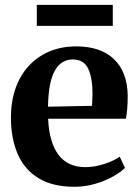

<svg xmlns="http://www.w3.org/2000/svg" viewBox="-20 -740 558 772"><path d="M279 11Q191 11 134.5 -23.8Q78 -58.5 51 -121.2Q24 -184 24 -266.5Q24 -333.5 43.2 -386.8Q62.5 -440 97.5 -477Q132.5 -514 180.5 -533.8Q228.5 -553.5 286 -553.5Q384.5 -553.5 438 -502.5Q491.5 -451.5 493.5 -357.5Q493.5 -325 491.5 -301.8Q489.5 -278.5 486 -262.5H173.5Q175.5 -216 185.8 -179.8Q196 -143.5 214.5 -118.5Q233 -93.5 260 -80.8Q287 -68 323 -68Q360.5 -68 400 -81Q439.5 -94 461.5 -110L482.5 -65Q466.5 -48.5 435.2 -30.8Q404 -13 363.2 -1Q322.5 11 279 11ZM173 -311 350 -314.5Q350.5 -326.5 351 -338.5Q351.5 -350.5 352 -362.5Q352 -427 334.5 -464Q317 -501 272.5 -501Q251.5 -501 233.8 -491.2Q216 -481.5 202.5 -459.5Q189 -437.5 181.5 -401Q174 -364.5 173 -311ZM433.5 -720.5V-636H128V-720.5Z"/></svg>

Font: Merriweather 60pt
Style: Bold
Weight: 700
Version: Version 2.100